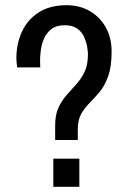

<svg xmlns="http://www.w3.org/2000/svg" viewBox="-20 -718 496 738"><path d="M192 -180V-236Q192 -276 204.5 -303.5Q217 -331 236 -352.5Q255 -374 274 -395Q293 -416 305.5 -443Q318 -470 318 -509Q318 -520 315 -538Q312 -556 303.5 -575.5Q295 -595 277 -608Q259 -621 229 -621Q197 -621 178 -606.5Q159 -592 149.5 -570.5Q140 -549 137 -526Q134 -503 134 -486Q134 -474 134.5 -466.5Q135 -459 135 -459H46Q46 -459 44.5 -472Q43 -485 43 -494Q43 -550 64.5 -596.5Q86 -643 129 -670.5Q172 -698 236 -698Q286 -698 325 -675.5Q364 -653 386.5 -613Q409 -573 409 -520Q409 -462 396 -425.5Q383 -389 363.5 -365.5Q344 -342 324.5 -322.5Q305 -303 292 -280Q279 -257 279 -221V-180ZM185 0V-108H285V0Z"/></svg>

Font: Archivo Narrow
Style: Regular
Weight: 400
Designer: Hector Gatti
Foundry: Omnibus-Type
Version: Version 3.002